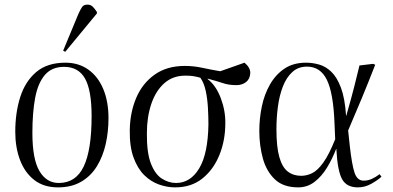

<svg xmlns="http://www.w3.org/2000/svg" viewBox="-20 -796 1697 830"><path d="M231 14Q169 14 128 -18Q87 -50 66.5 -104.5Q46 -159 46 -226Q46 -309 67.5 -376.5Q89 -444 136.5 -484.5Q184 -525 263 -525Q320 -525 362 -495Q404 -465 426.5 -411Q449 -357 449 -285Q449 -227 437 -173.5Q425 -120 399 -77.5Q373 -35 331 -10.5Q289 14 231 14ZM234 -5Q308 -5 342 -76.5Q376 -148 376 -294Q376 -406 347.5 -456.5Q319 -507 257 -507Q204 -507 174 -472Q144 -437 132 -373Q120 -309 120 -222Q120 -108 150.5 -56.5Q181 -5 234 -5ZM262 -572 253 -577 319 -736Q328 -756 335 -766Q342 -776 358 -776Q372 -776 381 -767Q390 -758 399 -744V-738Z M737 14Q702 14 667 1.5Q632 -11 603.5 -39Q575 -67 557.5 -114.5Q540 -162 541 -233Q542 -309 568.5 -372Q595 -435 648 -473Q701 -511 779 -511Q817 -511 854 -503Q891 -495 932 -488L1037 -525Q1062 -504 1062 -481Q1061 -455 1044 -441.5Q1027 -428 1002 -428Q969 -428 944 -436.5Q919 -445 878 -456V-454Q914 -426 934.5 -371.5Q955 -317 954 -263Q954 -189 928.5 -126Q903 -63 855 -24.5Q807 14 737 14ZM741 -5Q803 -5 841 -68Q879 -131 881 -258Q881 -289 879 -328Q877 -367 869.5 -402.5Q862 -438 846 -460Q828 -465 814.5 -467Q801 -469 781 -469Q727 -469 690 -436Q653 -403 634 -346.5Q615 -290 615 -221Q614 -137 632 -90Q650 -43 679.5 -24Q709 -5 741 -5Z M1269 14Q1205 14 1168.5 -20.5Q1132 -55 1116.5 -110.5Q1101 -166 1101 -230Q1101 -284 1112 -336.5Q1123 -389 1147.5 -431.5Q1172 -474 1210 -499.5Q1248 -525 1303 -525Q1331 -525 1359.5 -517Q1388 -509 1412.5 -485.5Q1437 -462 1454 -416.5Q1471 -371 1476 -296H1477Q1500 -376 1512 -424Q1524 -472 1534 -513L1593 -520L1602 -516Q1572 -439 1544 -371.5Q1516 -304 1485 -232L1492 -166Q1501 -85 1512.5 -50Q1524 -15 1552 -15Q1570 -15 1587 -22.5Q1604 -30 1621 -43L1629 -32Q1614 -18 1586 -2Q1558 14 1527 14Q1478 14 1458.5 -22Q1439 -58 1434 -152H1433Q1417 -110 1394 -72Q1371 -34 1340 -10Q1309 14 1269 14ZM1282 -36Q1306 -36 1329.5 -47.5Q1353 -59 1377.5 -93Q1402 -127 1429 -194L1426 -264Q1421 -394 1393 -451Q1365 -508 1307 -508Q1269 -508 1243.5 -484.5Q1218 -461 1203 -422.5Q1188 -384 1181.5 -336Q1175 -288 1175 -238Q1175 -161 1187.5 -117Q1200 -73 1224 -54.5Q1248 -36 1282 -36Z"/></svg>

Font: Literata 72pt Light
Style: Italic
Weight: 300
Italic angle: -2°
Designer: Latin by Veronika Burian and Jose Scaglione. Greek by Irene Vlachou. Cyrillic by Vera Evstafieva
Foundry: TypeTogether
Version: Version 3.002